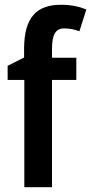

<svg xmlns="http://www.w3.org/2000/svg" viewBox="-20 -785 382 805"><path d="M300 -450V-543H198V-579C198 -638 212 -666 249 -666C273 -666 293 -661 313 -654L342 -745C314 -757 279 -765 236 -765C135 -765 81 -714 81 -580V-544L12 -509V-450H82V0H198V-450Z"/></svg>

Font: Noto Sans Tamil Condensed SemiBold
Style: Regular
Weight: 600
Width: 3
Designer: Jelle Bosma - Monotype Design Team
Foundry: Monotype Imaging Inc.
Version: Version 2.004